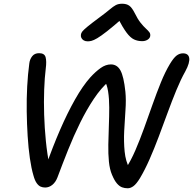

<svg xmlns="http://www.w3.org/2000/svg" viewBox="-20 -997 1035 1029"><path d="M664.6 12Q648 12 634.2 6.9Q620.4 1.8 607 -13.4Q593.6 -28.6 580.4 -60Q567.8 -89.4 563.7 -131Q559.6 -172.6 560.5 -221.8Q561.4 -271 563.4 -322.2Q565.4 -373.4 565.4 -420.6Q565.4 -467.8 559.4 -506.6Q553.4 -545.4 538.2 -568.8L565 -562.6Q522 -525.6 483.3 -467.8Q444.6 -410 409.8 -339.6Q375 -269.2 344.8 -193.4Q314.6 -117.6 287.6 -45.4Q277.8 -20.2 260.3 -6.1Q242.8 8 222 8Q208.8 8 197.7 3.2Q186.6 -1.6 176.6 -15.6Q166.6 -29.6 159.4 -56Q147.8 -95 140 -149.4Q132.2 -203.8 128.2 -267.7Q124.2 -331.6 123.2 -399.5Q122.2 -467.4 125.7 -533.4Q129.2 -599.4 137 -656.6Q139.4 -678.6 152.3 -695.3Q165.2 -712 189.4 -712Q218.4 -712 224.4 -690.5Q230.4 -669 225.2 -629.4Q219.2 -581 216.8 -516.9Q214.4 -452.8 216.6 -382.3Q218.8 -311.8 225.8 -241.5Q232.8 -171.2 245.6 -108.4L226.4 -107.2Q262.2 -209.6 301.7 -300.6Q341.2 -391.6 382.4 -464.4Q423.6 -537.2 464.4 -582.8Q492.2 -613.2 519.4 -632.5Q546.6 -651.8 574.4 -651.8Q607.8 -651.8 625.6 -619.5Q643.4 -587.2 652 -505.6Q656.4 -461.2 652.4 -406.5Q648.4 -351.8 645.6 -294.6Q642.8 -237.4 648 -185Q653.2 -132.6 674.4 -93L654.4 -94.8Q681.6 -136 705.6 -191.7Q729.6 -247.4 752.2 -310Q774.8 -372.6 797.1 -435.8Q819.4 -499 842.3 -555.4Q865.2 -611.8 890.4 -653.8Q910.6 -687.2 926.4 -699.2Q942.2 -711.2 960.8 -711.2Q974.8 -711.2 983.4 -705Q992 -698.8 994 -686.4Q996 -674 991 -656.1Q986 -638.2 973 -614.2Q948.8 -571.2 925.2 -513.8Q901.6 -456.4 878.2 -392.5Q854.8 -328.6 830.8 -264.7Q806.8 -200.8 781.6 -143.5Q756.4 -86.2 730 -42Q710.8 -10.8 695.2 0.6Q679.6 12 664.6 12ZM450.4 -775.4Q437.6 -775.4 428.9 -780.5Q420.2 -785.6 416.1 -794Q412 -802.4 413.8 -812Q414.8 -820 421.3 -828.4Q427.8 -836.8 448.3 -853.8Q468.8 -870.8 512.2 -903Q548.2 -929.4 567.4 -945.8Q586.6 -962.2 600.6 -969.6Q614.6 -977 634.6 -977Q658.2 -977 672.8 -966.5Q687.4 -956 702.2 -926.6Q718.2 -893.8 734 -874.3Q749.8 -854.8 762 -843.8Q774.2 -832.8 780.7 -824Q787.2 -815.2 784.8 -802.2Q782.2 -790.8 770 -783.6Q757.8 -776.4 742.4 -776.4Q718 -776.4 698.4 -785.6Q678.8 -794.8 658.7 -821.6Q638.6 -848.4 611 -900.8L639 -901.2Q586.6 -855.2 553.6 -829.4Q520.6 -803.6 501.3 -792.3Q482 -781 470.7 -778.2Q459.4 -775.4 450.4 -775.4Z"/></svg>

Font: Shantell Sans Light
Style: Italic
Weight: 300
Italic angle: -11°
Designer: Stephen Nixon, Anya Danilova, Shantell Martin
Foundry: Arrow Type
Version: Version 1.008;[ac192a2d6]